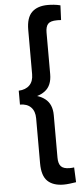

<svg xmlns="http://www.w3.org/2000/svg" viewBox="-69 -926 517 1184"><g transform="rotate(-5 189.0 -334.0)"><path d="M276 222Q211 222 176.5 189Q142 156 142 79V-200Q142 -244 118 -268.5Q94 -293 50 -293V-379Q93 -381 117 -405Q141 -429 141 -473V-747Q141 -823 175.5 -856.5Q210 -890 275 -890Q293 -890 312.5 -888Q332 -886 352 -881L348 -790Q341 -791 335 -791Q329 -791 322 -791Q282 -791 267 -774.5Q252 -758 252 -721V-464Q252 -393 209 -360.5Q166 -328 96 -328V-345Q166 -345 209 -311.5Q252 -278 252 -210V53Q252 90 267.5 107Q283 124 321 124Q329 124 336 123.5Q343 123 349 122L353 214Q333 217 313 219.5Q293 222 276 222Z"/></g></svg>

Font: Yaldevi SemiBold
Style: Regular
Weight: 600
Designer: Sol Matas, Rajitha Manaperi, Kosala Senevirathne
Foundry: Mooniak
Version: Version 1.100